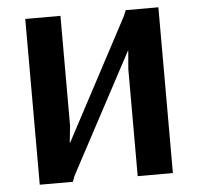

<svg xmlns="http://www.w3.org/2000/svg" viewBox="-49 -700 773 750"><g transform="rotate(-5 338.0 -325.0)"><path d="M599 -650V0H461V-420L467 -492H466L215 -22L207 0H77V-650H215V-219L208 -154H210L462 -628L471 -650Z"/></g></svg>

Font: ArsenalBold
Style: Bold
Weight: 700
Designer: Andrij Shevchenko
Foundry: Stairsfor.com
Version: Version 1.000